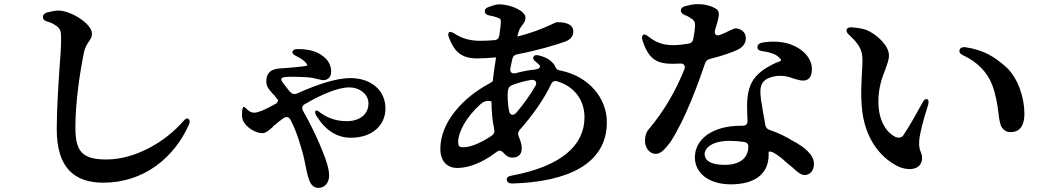

<svg xmlns="http://www.w3.org/2000/svg" viewBox="-20 -829 5040 927"><path d="M187 -747C187 -736 194 -729 208 -725C222 -721 232 -717 240 -712C250 -706 256 -702 263 -694C274 -683 275 -669 275 -636C275 -609 272 -558 267 -496C261 -406 254 -293 254 -205C254 -18 340 53 479 53C675 53 821 -68 892 -227C898 -240 897 -249 890 -255C883 -260 874 -256 864 -243C778 -144 633 -59 494 -59C373 -59 344 -101 344 -215C344 -337 366 -482 386 -579C391 -602 401 -617 411 -631C417 -640 424 -651 424 -667C424 -713 326 -776 264 -778C246 -778 228 -774 208 -769C194 -765 187 -757 187 -747Z M1392 -579C1390 -571 1397 -565 1411 -558C1440 -544 1458 -528 1462 -518C1465 -512 1465 -512 1452 -510C1436 -507 1394 -503 1354 -500C1325 -498 1267 -501 1266 -439C1264 -413 1279 -397 1291 -383C1293 -381 1295 -379 1297 -376C1302 -372 1306 -368 1312 -359C1315 -356 1318 -352 1321 -348C1326 -341 1315 -330 1315 -330L1281 -312C1257 -299 1227 -285 1206 -285C1194 -285 1184 -291 1175 -299C1164 -309 1159 -315 1156 -313C1153 -311 1150 -305 1149 -292C1146 -264 1151 -247 1161 -234C1181 -205 1222 -186 1245 -186C1264 -186 1276 -198 1296 -215C1295 -215 1298 -218 1299 -219C1302 -222 1303 -223 1309 -227C1319 -236 1332 -247 1348 -258C1362 -268 1375 -265 1383 -250C1417 -184 1432 -122 1444 -81C1446 -72 1447 -66 1449 -59L1455 -30C1460 -5 1465 18 1470 32C1480 65 1495 78 1518 78C1547 78 1569 55 1569 18C1569 -14 1553 -61 1538 -97C1519 -146 1484 -223 1444 -292C1436 -307 1438 -319 1453 -327C1527 -370 1609 -407 1666 -407C1717 -407 1759 -374 1759 -330C1759 -277 1717 -244 1654 -244C1607 -244 1565 -257 1528 -284C1515 -294 1508 -298 1504 -294C1500 -290 1500 -281 1509 -268C1551 -200 1607 -164 1674 -164C1774 -164 1841 -221 1841 -306C1841 -390 1775 -452 1671 -452C1603 -452 1511 -421 1415 -378C1401 -372 1390 -375 1380 -386C1378 -389 1376 -391 1374 -393C1353 -419 1338 -438 1338 -445C1338 -455 1350 -457 1369 -458C1412 -459 1467 -457 1489 -453C1492 -453 1494 -452 1497 -451C1502 -450 1508 -448 1519 -446C1527 -444 1535 -442 1541 -442C1561 -442 1579 -455 1579 -483C1579 -506 1570 -529 1553 -546C1527 -573 1484 -593 1417 -592C1402 -592 1394 -588 1392 -579Z M2556 -555C2551 -547 2556 -539 2569 -529C2576 -524 2581 -519 2585 -514C2593 -504 2580 -495 2561 -493C2530 -490 2501 -484 2471 -476C2452 -471 2441 -480 2444 -499C2447 -513 2450 -527 2453 -542C2456 -557 2464 -564 2478 -567C2573 -585 2664 -612 2711 -629C2732 -638 2748 -652 2748 -676C2748 -708 2720 -722 2669 -722C2667 -722 2661 -719 2653 -716L2647 -713C2642 -711 2637 -709 2627 -704C2596 -690 2545 -669 2478 -653C2478 -655 2478 -656 2479 -658L2483 -672C2486 -687 2495 -698 2503 -710C2509 -717 2517 -727 2517 -744C2517 -777 2445 -808 2389 -808C2376 -808 2358 -802 2341 -796C2327 -791 2320 -785 2321 -774C2321 -763 2329 -757 2344 -754C2357 -752 2369 -749 2378 -745C2397 -739 2398 -737 2398 -722C2398 -708 2395 -687 2391 -659C2389 -644 2381 -636 2366 -635C2344 -633 2321 -632 2299 -632C2250 -632 2213 -642 2174 -667C2161 -675 2152 -677 2148 -673C2143 -668 2143 -659 2148 -646C2174 -579 2209 -547 2282 -547C2312 -547 2344 -549 2375 -552C2375 -550 2374 -548 2374 -547C2374 -542 2373 -537 2371 -526V-525C2367 -500 2363 -472 2360 -446C2360 -444 2360 -442 2360 -440C2359 -436 2354 -432 2341 -425C2216 -358 2106 -239 2106 -111C2106 -49 2140 -18 2188 -18C2244 -18 2310 -44 2377 -95C2390 -105 2401 -103 2412 -90C2425 -75 2438 -68 2452 -68C2478 -68 2499 -79 2499 -113C2499 -132 2493 -150 2485 -168C2479 -181 2481 -192 2490 -203C2550 -270 2607 -351 2640 -421C2646 -435 2657 -441 2671 -436C2755 -411 2802 -344 2802 -263C2802 -130 2695 -27 2450 19C2433 22 2425 29 2427 40C2429 52 2438 57 2454 57C2722 49 2910 -38 2910 -239C2910 -355 2823 -462 2683 -489C2669 -491 2664 -499 2658 -513C2656 -517 2653 -521 2650 -524C2632 -544 2611 -554 2583 -561C2569 -565 2560 -563 2556 -555ZM2192 -143C2192 -191 2230 -263 2300 -326C2327 -351 2353 -339 2353 -339C2353 -294 2357 -248 2366 -206C2369 -192 2366 -182 2354 -174C2307 -142 2255 -118 2217 -118C2197 -118 2192 -124 2192 -143ZM2431 -363C2431 -371 2431 -380 2432 -389C2433 -403 2440 -413 2452 -418C2484 -430 2514 -438 2544 -443C2565 -446 2575 -432 2565 -414C2542 -374 2509 -327 2473 -285C2459 -269 2442 -272 2438 -293C2434 -313 2431 -336 2431 -363Z M3637 -601C3637 -590 3645 -584 3661 -582C3695 -578 3724 -568 3739 -554C3743 -550 3746 -547 3748 -545C3754 -537 3748 -534 3748 -534L3729 -527C3699 -513 3662 -496 3628 -458C3600 -426 3587 -380 3587 -318C3587 -297 3588 -272 3589 -247C3590 -230 3582 -222 3565 -222C3563 -222 3561 -222 3559 -222C3415 -222 3335 -154 3335 -69C3335 5 3400 61 3509 61C3621 61 3691 13 3691 -81C3691 -85 3691 -89 3691 -93C3691 -100 3705 -99 3723 -87C3743 -74 3760 -61 3774 -47C3782 -40 3788 -35 3797 -28L3808 -19L3813 -14C3834 4 3847 16 3866 16C3886 16 3910 0 3910 -38C3910 -81 3865 -119 3806 -150C3775 -169 3739 -187 3698 -201C3684 -205 3677 -213 3675 -226C3671 -246 3668 -265 3665 -282C3663 -294 3661 -304 3660 -314L3655 -342C3650 -380 3648 -409 3663 -431C3676 -450 3709 -461 3740 -463C3771 -464 3792 -457 3811 -450C3828 -445 3842 -440 3858 -440C3887 -440 3900 -462 3900 -495C3900 -550 3855 -595 3791 -617C3755 -628 3708 -632 3659 -623C3644 -620 3637 -612 3637 -601ZM3082 -634C3111 -545 3149 -521 3227 -521C3238 -521 3250 -522 3262 -522C3282 -524 3291 -512 3284 -494C3239 -381 3179 -285 3118 -212C3101 -194 3094 -174 3094 -149C3094 -117 3115 -86 3146 -86C3171 -86 3189 -108 3217 -143C3288 -254 3348 -416 3384 -523C3388 -535 3396 -542 3409 -545C3465 -559 3518 -576 3551 -594C3564 -603 3581 -618 3581 -644C3581 -677 3553 -692 3531 -692C3526 -692 3519 -688 3504 -682C3494 -677 3479 -669 3458 -661C3438 -653 3426 -664 3433 -686C3452 -747 3458 -772 3439 -785C3415 -801 3384 -809 3347 -809C3328 -809 3306 -804 3287 -799C3273 -795 3267 -787 3267 -778C3267 -769 3274 -761 3287 -756C3296 -753 3304 -749 3311 -744C3331 -732 3336 -724 3336 -707C3335 -690 3333 -667 3327 -642C3325 -627 3317 -620 3302 -618C3279 -614 3253 -611 3231 -611C3174 -611 3142 -628 3110 -653C3098 -662 3090 -665 3085 -661C3080 -657 3078 -648 3082 -634ZM3382 -85C3382 -114 3418 -149 3502 -149C3526 -149 3549 -147 3571 -144C3586 -142 3593 -134 3593 -122C3593 -69 3556 -33 3479 -33C3407 -33 3382 -57 3382 -85Z M4144 -541C4144 -519 4143 -496 4141 -469C4139 -424 4136 -373 4140 -324C4151 -146 4247 -56 4324 -22C4387 1 4432 -20 4432 -66C4432 -80 4428 -88 4426 -94C4421 -107 4416 -118 4418 -148C4419 -178 4438 -252 4461 -322C4465 -337 4464 -347 4457 -350C4450 -353 4441 -348 4434 -334C4403 -277 4370 -218 4340 -174C4332 -163 4315 -162 4301 -169C4265 -187 4221 -240 4221 -338C4221 -407 4239 -455 4255 -495C4263 -518 4272 -540 4272 -561C4272 -611 4211 -664 4164 -684C4142 -692 4116 -695 4094 -697C4079 -698 4071 -695 4068 -687C4065 -680 4068 -671 4079 -661C4125 -619 4144 -589 4144 -541ZM4630 -562C4701 -529 4747 -479 4770 -420C4789 -370 4795 -326 4800 -289C4802 -268 4805 -248 4809 -233C4817 -202 4839 -191 4859 -191C4903 -191 4926 -221 4926 -280C4926 -355 4897 -450 4838 -505C4782 -555 4729 -588 4641 -601C4626 -603 4616 -598 4613 -588C4610 -577 4616 -568 4630 -562Z"/></svg>

Font: 寒蝉锦书宋Pro Soft
Style: Regular
Weight: 700
Designer: 寒蝉锦书宋{Warren} 思源宋体{Ryoko NISHIZUKA 西塚涼子 (kana & ideographs); Frank Grießhammer (Latin, Greek & Cyrillic); Wenlong ZHANG 
Foundry: Adobe & ChillType
Version: Version 2.000;Glyphs 3.1.1 (3135)